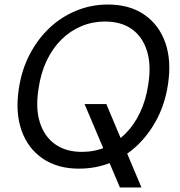

<svg xmlns="http://www.w3.org/2000/svg" viewBox="-20 -732 793 847"><path d="M509 95 353 -273H449L604 95ZM328 12Q234 12 168.5 -32.5Q103 -77 75 -156.5Q47 -236 63 -340Q75 -422 110 -490Q145 -558 197 -607.5Q249 -657 315.5 -684.5Q382 -712 456 -712Q552 -712 617 -667Q682 -622 709.5 -543Q737 -464 721 -360Q709 -278 674 -210Q639 -142 587 -92Q535 -42 469.5 -15Q404 12 328 12ZM341 -62Q397 -62 445.5 -82.5Q494 -103 533 -142Q572 -181 598 -236Q624 -291 634 -359Q648 -446 628 -508.5Q608 -571 561 -604Q514 -637 443 -637Q388 -637 339 -616.5Q290 -596 251 -557.5Q212 -519 186 -464.5Q160 -410 150 -341Q136 -254 156 -191.5Q176 -129 223.5 -95.5Q271 -62 341 -62Z"/></svg>

Font: DM Sans 10pt
Style: Italic
Weight: 400
Italic angle: -10°
Version: Version 4.004;gftools[0.9.30]